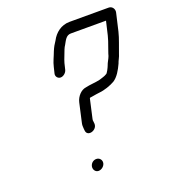

<svg xmlns="http://www.w3.org/2000/svg" viewBox="-123 -758 754 846"><g transform="rotate(-20 253.5 -335.5)"><path d="M174 -34C171 -19 181 -5 195 -5C209 -5 223 -16 226 -30C229 -45 218 -58 203 -58C189 -58 177 -48 174 -34ZM209 -474 216 -503C219 -515 222 -520 227 -534L237 -560C240 -567 243 -573 246 -577C256 -594 264 -616 287 -616H452L437 -552C434 -539 427 -518 422 -505L415 -485C412 -478 411 -472 409 -466C404 -452 396 -442 391 -427C389 -421 376 -394 371 -394C362 -388 349 -385 337 -381C318 -376 288 -375 268 -370C245 -367 224 -344 218 -318L198 -229C196 -221 196 -212 197 -203L198 -193C201 -161 251 -176 249 -207L248 -217C247 -222 247 -226 248 -229L268 -318C268 -319 269 -320 270 -321L283 -323C290 -324 296 -325 301 -326L316 -328C340 -330 371 -341 390 -352C412 -366 427 -393 439 -419C443 -432 452 -445 456 -460C465 -487 480 -522 487 -552L506 -634C510 -650 499 -666 483 -666H299C259 -666 229 -641 213 -610C204 -597 197 -585 190 -568C182 -546 171 -526 166 -503L159 -474C156 -461 166 -449 179 -449C192 -449 206 -461 209 -474Z"/></g></svg>

Font: Electronic
Style: BookIt
Weight: 400
Version: Version 1.011